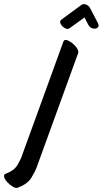

<svg xmlns="http://www.w3.org/2000/svg" viewBox="-178 -669 501 936"><path d="M203 -410 1 146Q-7 168 -25.5 198Q-44 228 -91 246Q-101 250 -115 241.5Q-129 233 -141.5 220Q-154 207 -157.5 194.5Q-161 182 -150 178Q-110 163 -94 137Q-78 111 -71 90L131 -466Q135 -477 147.5 -473.5Q160 -470 174.5 -458.5Q189 -447 197.5 -433.5Q206 -420 203 -410ZM122 -574 219 -645Q228 -652 241.5 -647Q255 -642 262 -628L299 -557Q307 -541 297.5 -534Q288 -527 274 -530.5Q260 -534 252 -549L234 -584L162 -532Q152 -524 138 -532Q124 -540 117.5 -553Q111 -566 122 -574Z"/></svg>

Font: Story Script
Style: Regular
Weight: 400
Designer: Lana Roulhac, Ben Buysse
Version: Version 1.000; ttfautohint (v1.8.4.7-5d5b)